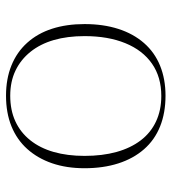

<svg xmlns="http://www.w3.org/2000/svg" viewBox="14 -569 570 638"><g transform="rotate(90 299.0 -250.0)"><path d="M298 -515Q355 -515 400 -497Q445 -479 476 -443.5Q507 -408 523 -358Q539 -308 539 -246Q539 -186 522.5 -138Q506 -90 475 -55.5Q444 -21 399.5 -3Q355 15 298 15Q242 15 197.5 -3Q153 -21 122 -55.5Q91 -90 75.5 -138Q60 -186 60 -246Q60 -308 76 -358Q92 -408 123 -443.5Q154 -479 198.5 -497Q243 -515 298 -515ZM299 -501Q236 -501 191.5 -470Q147 -439 123.5 -381.5Q100 -324 100 -246Q100 -189 113 -144Q126 -99 152 -66.5Q178 -34 214.5 -16.5Q251 1 298 1Q346 1 383 -16Q420 -33 446 -65.5Q472 -98 485 -143.5Q498 -189 498 -246Q498 -305 485 -352Q472 -399 446.5 -432.5Q421 -466 383.5 -483.5Q346 -501 299 -501Z"/></g></svg>

Font: Kalnia Thin ExtraLight
Style: Regular
Weight: 250
Version: Version 1.105